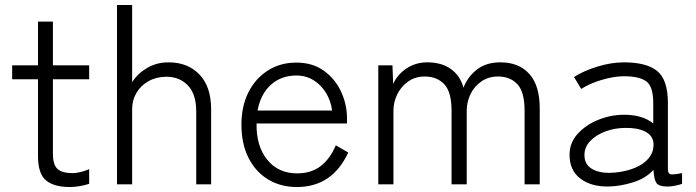

<svg xmlns="http://www.w3.org/2000/svg" viewBox="-20 -742 2803 773"><path d="M261 11Q197 11 165 -16Q133 -43 133 -113V-423H29V-479H133V-655H193V-479H339V-423H193V-123Q193 -78 212 -61.5Q231 -45 271 -45Q288 -45 307 -50Q326 -55 339 -61V-2Q325 3 303 7Q281 11 261 11Z M451 0V-722H512V-411Q533 -445 571.5 -468Q610 -491 659 -491Q736 -491 783 -442Q830 -393 830 -302V0H770V-293Q770 -363 736.5 -398Q703 -433 650 -433Q610 -433 578.5 -415.5Q547 -398 529.5 -368.5Q512 -339 512 -303V0Z M1175 11Q1110 11 1059.5 -19.5Q1009 -50 980.5 -106.5Q952 -163 952 -240Q952 -315 980.5 -371Q1009 -427 1059 -458.5Q1109 -490 1173 -490Q1238 -490 1283.5 -457.5Q1329 -425 1353 -373.5Q1377 -322 1377 -265V-245H1013Q1011 -155 1055.5 -99.5Q1100 -44 1176 -44Q1232 -44 1270 -72.5Q1308 -101 1332 -157L1382 -128Q1318 11 1175 11ZM1017 -297H1317Q1312 -336 1292.5 -368Q1273 -400 1242.5 -419Q1212 -438 1173 -438Q1112 -438 1070.5 -400.5Q1029 -363 1017 -297Z M1503 0V-479H1560L1563 -404Q1579 -441 1616 -466Q1653 -491 1700 -491Q1758 -491 1795.5 -464Q1833 -437 1846 -389Q1863 -433 1900 -462Q1937 -491 1995 -491Q2069 -491 2111 -444.5Q2153 -398 2153 -305V0H2092V-296Q2092 -372 2063 -403Q2034 -434 1985 -434Q1947 -434 1918.5 -414.5Q1890 -395 1874.5 -363.5Q1859 -332 1859 -295V0H1798V-296Q1798 -372 1768.5 -403Q1739 -434 1690 -434Q1652 -434 1623.5 -414Q1595 -394 1579.5 -362.5Q1564 -331 1564 -296V0Z M2430 9Q2360 10 2316.5 -23Q2273 -56 2273 -119Q2273 -167 2305.5 -203Q2338 -239 2388.5 -259.5Q2439 -280 2493 -280Q2567 -280 2610 -245V-327Q2610 -394 2582 -414.5Q2554 -435 2492 -435Q2452 -435 2403 -420.5Q2354 -406 2320 -384L2291 -432Q2330 -457 2385.5 -474Q2441 -491 2492 -491Q2583 -491 2626 -456Q2669 -421 2669 -327V-62Q2669 -43 2679.5 -40.5Q2690 -38 2726 -45V-2Q2716 2 2699 5.5Q2682 9 2667 9Q2633 9 2623 -5Q2613 -19 2611 -58Q2580 -24 2529 -8Q2478 8 2430 9ZM2433 -46Q2481 -47 2522.5 -61Q2564 -75 2588.5 -101.5Q2613 -128 2611 -166Q2608 -197 2577 -212.5Q2546 -228 2497 -227Q2456 -227 2418 -213Q2380 -199 2356.5 -174.5Q2333 -150 2333 -118Q2333 -81 2361 -63.5Q2389 -46 2433 -46Z"/></svg>

Font: Zen Kaku Gothic New
Style: Regular
Weight: 400
Designer: Yoshimichi Ohira
Foundry: Positype
Version: Version 1.001